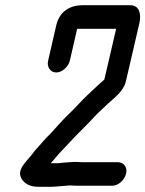

<svg xmlns="http://www.w3.org/2000/svg" viewBox="-20 -702 556 734"><path d="M247 -470 275 -592H424L379 -398C358 -380 340 -362 318 -342C291 -317 268 -289 241 -264C218 -242 194 -214 173 -191C151 -171 134 -148 114 -127C103 -112 95 -102 84 -90L74 -78C62 -63 53 -45 58 -29C66 -4 90 12 125 12H177C186 12 198 11 208 10L233 8C240 7 245 7 252 7C260 8 268 8 275 8H409C432 8 456 -13 462 -38C468 -63 453 -82 430 -82H296C289 -82 283 -82 276 -83C266 -83 256 -83 247 -82L221 -80C213 -79 205 -78 198 -78H174C189 -94 190 -97 205 -114C229 -139 245 -156 269 -182C294 -208 319 -231 343 -258C357 -273 379 -292 393 -306C416 -327 452 -353 461 -390L513 -614C521 -649 512 -682 479 -682H295C246 -682 207 -657 195 -605L164 -470C158 -446 173 -425 195 -425C217 -425 241 -446 247 -470Z"/></svg>

Font: Electronic
Style: CircIt
Weight: 900
Version: Version 1.011